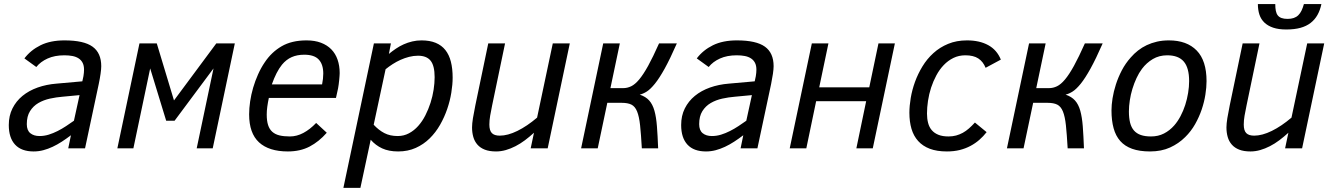

<svg xmlns="http://www.w3.org/2000/svg" viewBox="-20 -724 6511 937"><path d="M313 0 326.2 -64Q303.7 -46.9 281.5 -32.5Q259.3 -18.1 236.8 -7.6Q214.4 2.9 191.4 9Q168.5 15.1 144 15.1Q84.5 15.1 53.7 -18.1Q22.9 -51.3 22.9 -113.8Q22.9 -159.2 40.8 -194.8Q58.6 -230.5 89.8 -256.1Q121.1 -281.7 163.8 -296.9Q206.5 -312 255.9 -315.9L381.8 -327.1L387.2 -352.1Q390.1 -369.6 390.1 -383.8Q390.1 -403.8 383.3 -417.2Q376.5 -430.7 363.8 -439Q351.1 -447.3 333.5 -450.7Q315.9 -454.1 293.9 -454.1Q247.1 -454.1 212.4 -438.5Q177.7 -422.9 157.2 -397L99.1 -439Q129.9 -479.5 178 -503.2Q226.1 -526.9 294.9 -526.9Q389.2 -526.9 431.6 -496.3Q474.1 -465.8 474.1 -400.9Q474.1 -387.2 470.7 -363.5Q467.3 -339.8 461.9 -314L395 0ZM368.2 -259.8 285.2 -252Q254.4 -249.5 223.4 -242.7Q192.4 -235.8 167.2 -221.2Q142.1 -206.5 126.5 -181.6Q110.8 -156.7 110.8 -118.2Q110.8 -87.9 127.9 -74Q145 -60.1 172.9 -60.1Q195.8 -60.1 217.8 -66.9Q239.7 -73.7 261 -84.5Q282.2 -95.2 302.2 -108.4Q322.3 -121.6 340.8 -134.8Z M1018.1 0H939.9L1022 -390.1L832 -134.8H791L712.9 -390.1L630.9 0H552.7L660.6 -512.2H745.1L829.1 -233.9L1035.6 -512.2H1126Z M1292 -246.1Q1287.1 -223.1 1284.4 -203.1Q1281.7 -183.1 1281.7 -165Q1281.7 -134.3 1288.3 -113.8Q1294.9 -93.3 1308.8 -80.8Q1322.8 -68.4 1344 -63.2Q1365.2 -58.1 1395 -58.1Q1428.2 -58.1 1460.4 -75.2Q1492.7 -92.3 1522.9 -124L1574.7 -76.2Q1536.6 -32.7 1491 -8.8Q1445.3 15.1 1384.8 15.1Q1292.5 15.1 1244.1 -29.3Q1195.8 -73.7 1195.8 -166Q1195.8 -195.8 1200.7 -229Q1205.6 -262.2 1215.3 -295.7Q1225.1 -329.1 1239.3 -360.8Q1253.4 -392.6 1272 -419.9Q1304.7 -469.2 1354 -498Q1403.3 -526.9 1476.1 -526.9Q1516.1 -526.9 1546.4 -515.4Q1576.7 -503.9 1596.9 -483.2Q1617.2 -462.4 1627.4 -432.9Q1637.7 -403.3 1637.7 -367.2Q1637.7 -362.3 1637 -353Q1636.2 -343.8 1635.3 -333Q1634.3 -322.3 1632.8 -311.5Q1631.3 -300.8 1629.9 -293L1619.6 -246.1ZM1551.8 -312Q1557.6 -340.3 1557.6 -365.2Q1557.6 -409.7 1535.6 -433.3Q1513.7 -457 1464.8 -457Q1430.2 -457 1403.6 -445.3Q1377 -433.6 1356 -408.2Q1328.1 -373.5 1306.6 -312Z M1738.8 192.9H1655.8L1804.7 -512.2H1887.7L1877.9 -460.9Q1894.5 -474.6 1912.6 -486.8Q1930.7 -499 1950.4 -507.8Q1970.2 -516.6 1991.7 -521.7Q2013.2 -526.9 2037.1 -526.9Q2077.6 -526.9 2106.4 -514.9Q2135.3 -502.9 2153.6 -479.7Q2171.9 -456.5 2180.4 -422.9Q2189 -389.2 2189 -345.2Q2189 -312 2182.6 -272.2Q2176.3 -232.4 2162.6 -192.4Q2148.9 -152.3 2127.7 -115Q2106.4 -77.6 2076.9 -48.6Q2047.4 -19.5 2009 -2.2Q1970.7 15.1 1922.9 15.1Q1877.4 15.1 1845.2 0.2Q1813 -14.6 1789.1 -42ZM1803.7 -115.2Q1828.1 -88.9 1855.7 -74.5Q1883.3 -60.1 1920.9 -60.1Q1950.7 -60.1 1975.8 -73.5Q2001 -86.9 2021 -109.4Q2041 -131.8 2055.9 -161.1Q2070.8 -190.4 2081.1 -222.4Q2091.3 -254.4 2096.2 -286.6Q2101.1 -318.8 2101.1 -347.2Q2101.1 -403.3 2081.5 -427.7Q2062 -452.1 2020 -452.1Q1998 -452.1 1976.3 -446.5Q1954.6 -440.9 1934.6 -431.9Q1914.6 -422.9 1896 -410.9Q1877.4 -398.9 1861.8 -386.2Z M2444.8 -512.2 2381.8 -210Q2376 -182.1 2372.1 -159.4Q2368.2 -136.7 2368.2 -116.2Q2368.2 -86.9 2380.4 -74.5Q2392.6 -62 2418.9 -62Q2458 -62 2505.1 -85.2Q2552.2 -108.4 2601.1 -149.9L2677.7 -512.2H2760.7L2652.8 0H2569.8L2585.9 -76.2Q2564 -56.2 2541.5 -39.3Q2519 -22.5 2495.6 -10.5Q2472.2 1.5 2448.5 8.3Q2424.8 15.1 2400.9 15.1Q2368.2 15.1 2345.9 6.3Q2323.7 -2.4 2309.8 -18.3Q2295.9 -34.2 2289.8 -55.7Q2283.7 -77.1 2283.7 -102.1Q2283.7 -120.1 2288.1 -147.5Q2292.5 -174.8 2299.8 -210L2362.8 -512.2Z M3004.9 -512.2 2959 -293.9H3021Q3041.5 -293.9 3060.3 -303Q3079.1 -312 3099.4 -336.2Q3119.6 -360.4 3143.1 -402.8Q3166.5 -445.3 3196.3 -512.2H3283.2Q3250 -436.5 3223.9 -389.4Q3197.8 -342.3 3176 -315.4Q3154.3 -288.6 3136.5 -277.3Q3118.7 -266.1 3102.1 -262.2Q3131.3 -252.4 3148.2 -233.6Q3165 -214.8 3173.8 -183.6Q3182.6 -152.3 3186 -107.2Q3189.5 -62 3191.9 0H3112.3Q3108.4 -68.8 3103.8 -112.3Q3099.1 -155.8 3089.1 -180.2Q3079.1 -204.6 3061.5 -213.4Q3043.9 -222.2 3014.2 -222.2H2943.8L2897 0H2815.9L2923.8 -512.2Z M3594.2 0 3607.4 -64Q3585 -46.9 3562.7 -32.5Q3540.5 -18.1 3518.1 -7.6Q3495.6 2.9 3472.7 9Q3449.7 15.1 3425.3 15.1Q3365.7 15.1 3335 -18.1Q3304.2 -51.3 3304.2 -113.8Q3304.2 -159.2 3322 -194.8Q3339.8 -230.5 3371.1 -256.1Q3402.3 -281.7 3445.1 -296.9Q3487.8 -312 3537.1 -315.9L3663.1 -327.1L3668.5 -352.1Q3671.4 -369.6 3671.4 -383.8Q3671.4 -403.8 3664.6 -417.2Q3657.7 -430.7 3645 -439Q3632.3 -447.3 3614.7 -450.7Q3597.2 -454.1 3575.2 -454.1Q3528.3 -454.1 3493.7 -438.5Q3459 -422.9 3438.5 -397L3380.4 -439Q3411.1 -479.5 3459.2 -503.2Q3507.3 -526.9 3576.2 -526.9Q3670.4 -526.9 3712.9 -496.3Q3755.4 -465.8 3755.4 -400.9Q3755.4 -387.2 3752 -363.5Q3748.5 -339.8 3743.2 -314L3676.3 0ZM3649.4 -259.8 3566.4 -252Q3535.6 -249.5 3504.6 -242.7Q3473.6 -235.8 3448.5 -221.2Q3423.3 -206.5 3407.7 -181.6Q3392.1 -156.7 3392.1 -118.2Q3392.1 -87.9 3409.2 -74Q3426.3 -60.1 3454.1 -60.1Q3477.1 -60.1 3499 -66.9Q3521 -73.7 3542.2 -84.5Q3563.5 -95.2 3583.5 -108.4Q3603.5 -121.6 3622.1 -134.8Z M4239.3 0H4159.2L4207 -230H3962.9L3915 0H3834L3941.9 -512.2H4022.9L3978 -297.9H4222.2L4267.1 -512.2H4347.2Z M4794.9 -79.1Q4778.8 -58.6 4759.3 -41.5Q4739.7 -24.4 4715.8 -11.7Q4691.9 1 4663.6 8.1Q4635.3 15.1 4601.1 15.1Q4552.2 15.1 4517.6 2Q4482.9 -11.2 4460.7 -35.9Q4438.5 -60.5 4428.2 -95.5Q4418 -130.4 4418 -173.8Q4418 -207 4424.6 -246.1Q4431.2 -285.2 4445.3 -324.2Q4459.5 -363.3 4481.7 -399.9Q4503.9 -436.5 4535.2 -464.8Q4566.4 -493.2 4607.2 -510Q4647.9 -526.9 4699.2 -526.9Q4760.3 -526.9 4802.7 -503.7Q4845.2 -480.5 4864.3 -433.1L4790 -393.1Q4777.8 -423.3 4754.4 -438.7Q4731 -454.1 4690.9 -454.1Q4659.2 -454.1 4632.8 -441.2Q4606.4 -428.2 4585.7 -406.5Q4564.9 -384.8 4549.6 -356.2Q4534.2 -327.6 4523.9 -296.1Q4513.7 -264.6 4508.8 -231.9Q4503.9 -199.2 4503.9 -169.9Q4503.9 -145 4509.3 -124.3Q4514.6 -103.5 4527.1 -88.9Q4539.6 -74.2 4559.6 -66.2Q4579.6 -58.1 4608.9 -58.1Q4628.9 -58.1 4646 -62.7Q4663.1 -67.4 4678.7 -75.9Q4694.3 -84.5 4708.7 -97.2Q4723.1 -109.9 4737.8 -126Z M5083 -512.2 5037.1 -293.9H5099.1Q5119.6 -293.9 5138.4 -303Q5157.2 -312 5177.5 -336.2Q5197.8 -360.4 5221.2 -402.8Q5244.6 -445.3 5274.4 -512.2H5361.3Q5328.1 -436.5 5302 -389.4Q5275.9 -342.3 5254.2 -315.4Q5232.4 -288.6 5214.6 -277.3Q5196.8 -266.1 5180.2 -262.2Q5209.5 -252.4 5226.3 -233.6Q5243.2 -214.8 5252 -183.6Q5260.7 -152.3 5264.2 -107.2Q5267.6 -62 5270 0H5190.4Q5186.5 -68.8 5181.9 -112.3Q5177.2 -155.8 5167.2 -180.2Q5157.2 -204.6 5139.6 -213.4Q5122.1 -222.2 5092.3 -222.2H5022L4975.1 0H4894L5002 -512.2Z M5404.3 -185.1Q5404.3 -211.4 5409.4 -244.1Q5414.6 -276.9 5425.8 -311.8Q5437 -346.7 5454.8 -380.9Q5472.7 -415 5498.5 -443.8Q5514.6 -462.4 5533.9 -477.5Q5553.2 -492.7 5576.4 -503.7Q5599.6 -514.6 5626.5 -520.8Q5653.3 -526.9 5684.6 -526.9Q5772 -526.9 5820.1 -477.5Q5868.2 -428.2 5868.2 -328.1Q5868.2 -297.9 5862.5 -262Q5856.9 -226.1 5844.5 -189.5Q5832 -152.8 5812.3 -117.9Q5792.5 -83 5764.2 -55.2Q5732.4 -23.4 5690.2 -4.2Q5647.9 15.1 5592.3 15.1Q5541 15.1 5505.1 2.2Q5469.2 -10.7 5447 -35.9Q5424.8 -61 5414.6 -98.4Q5404.3 -135.7 5404.3 -185.1ZM5489.3 -180.2Q5489.3 -148.4 5495.1 -125.2Q5501 -102.1 5513.9 -87.2Q5526.9 -72.3 5547.4 -65.2Q5567.9 -58.1 5597.2 -58.1Q5632.3 -58.1 5660.4 -72.5Q5688.5 -86.9 5710.4 -111.8Q5727.5 -131.3 5741.2 -157.2Q5754.9 -183.1 5764.2 -211.9Q5773.4 -240.7 5778.3 -270.8Q5783.2 -300.8 5783.2 -328.1Q5783.2 -393.1 5757.1 -423.6Q5731 -454.1 5676.3 -454.1Q5636.7 -454.1 5606 -435.8Q5575.2 -417.5 5553.2 -388.2Q5538.1 -368.2 5526.4 -342.8Q5514.6 -317.4 5506.3 -290Q5498 -262.7 5493.7 -234.4Q5489.3 -206.1 5489.3 -180.2Z M6126.5 -512.2 6063.5 -210Q6057.6 -182.1 6053.7 -159.4Q6049.8 -136.7 6049.8 -116.2Q6049.8 -86.9 6062 -74.5Q6074.2 -62 6100.6 -62Q6139.6 -62 6186.8 -85.2Q6233.9 -108.4 6282.7 -149.9L6359.4 -512.2H6442.4L6334.5 0H6251.5L6267.6 -76.2Q6245.6 -56.2 6223.1 -39.3Q6200.7 -22.5 6177.2 -10.5Q6153.8 1.5 6130.1 8.3Q6106.4 15.1 6082.5 15.1Q6049.8 15.1 6027.6 6.3Q6005.4 -2.4 5991.5 -18.3Q5977.5 -34.2 5971.4 -55.7Q5965.3 -77.1 5965.3 -102.1Q5965.3 -120.1 5969.7 -147.5Q5974.1 -174.8 5981.4 -210L6044.4 -512.2ZM6428.7 -704.1Q6422.4 -673.8 6409.4 -650.9Q6396.5 -627.9 6376 -612.1Q6355.5 -596.2 6326.2 -588.1Q6296.9 -580.1 6257.3 -580.1Q6219.7 -580.1 6193.6 -588.9Q6167.5 -597.7 6150.6 -613.8Q6133.8 -629.9 6126.2 -652.8Q6118.7 -675.8 6118.7 -704.1H6203.6Q6203.6 -685.1 6206.3 -671.4Q6209 -657.7 6215.8 -648.9Q6222.7 -640.1 6234.4 -636Q6246.1 -631.8 6263.7 -631.8Q6280.8 -631.8 6293.7 -636.2Q6306.6 -640.6 6315.9 -649.7Q6325.2 -658.7 6331.8 -672.4Q6338.4 -686 6343.3 -704.1Z"/></svg>

Font: Lorenzo Sans
Style: Italic
Weight: 400
Italic angle: -12°
Foundry: Intel Corporation
Version: Version 1.00; ttfautohint (v1.5)